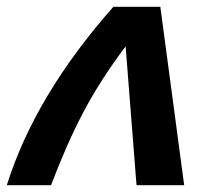

<svg xmlns="http://www.w3.org/2000/svg" viewBox="-39 -544 633 564"><path d="M-19 0Q64 -264 294 -524H432L502 0H362L330 -408Q253 -305 204 -211Q155 -117 111 0Z"/></svg>

Font: Raleway-v4020
Style: Bold Italic
Weight: 700
Italic angle: -12°
Designer: Matt McInerney, Pablo Impallari, Rodrigo Fuenzalida
Foundry: Matt McInerney, Pablo Impallari, Rodrigo Fuenzalida
Version: Version 4.020;PS 004.020;hotconv 1.0.88;makeotf.lib2.5.64775